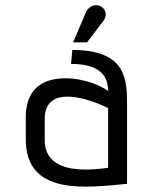

<svg xmlns="http://www.w3.org/2000/svg" viewBox="-20 -699 538 730"><path d="M463 -298C463 -394 463 -509 255 -509L250 -456C359 -456 391 -411 391 -353C335 -394 218 -420 147 -385C106 -365 78 -324 78 -252V-169C78 45 304 15 463 0ZM391 -61C242 -40 150 -67 150 -168V-246C150 -381 317 -325 391 -288ZM311 -538 374 -621C389 -641 382 -668 359 -677C342 -683 318 -677 307 -653L258 -538Z"/></svg>

Font: Advent Pro
Style: Medium
Weight: 500
Designer: Andreas Kalpakidis
Foundry: Andreas Kalpakidis
Version: Version 2.002 2008